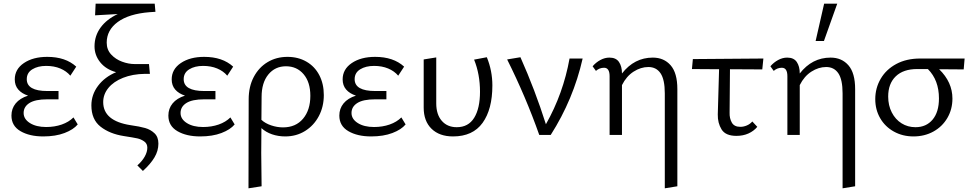

<svg xmlns="http://www.w3.org/2000/svg" viewBox="-20 -731 5258 1040"><path d="M42 -105Q42 -143 65 -171Q88 -199 132 -213Q98 -224 79 -246Q60 -268 60 -301Q60 -356 109.5 -389.5Q159 -423 236 -423Q335 -423 393 -370L361 -321Q340 -346 306.5 -360Q273 -374 230 -374Q185 -374 155 -355.5Q125 -337 125 -302Q125 -270 153 -254Q181 -238 236 -238H297V-193H236Q171 -193 139.5 -173Q108 -153 108 -119Q108 -86 142 -64.5Q176 -43 230 -43Q276 -43 314.5 -56.5Q353 -70 378 -95L401 -57Q378 -29 329.5 -10.5Q281 8 214 8Q140 8 91 -20.5Q42 -49 42 -105Z M778 69Q778 47 761 35Q744 23 723.5 18.5Q703 14 651 6Q574 -6 524.5 -45Q475 -84 475 -160Q475 -218 511 -266Q547 -314 609 -340Q554 -355 523 -393.5Q492 -432 492 -480Q492 -537 525 -582Q558 -627 618 -655L495 -648L498 -711H818L822 -667L790 -665Q678 -656 618 -612Q558 -568 558 -500Q558 -462 582 -436Q606 -410 641 -397Q676 -384 710 -384H787L792 -331H765Q698 -330 646.5 -309.5Q595 -289 567 -254.5Q539 -220 539 -178Q539 -76 687 -53Q737 -46 766.5 -37.5Q796 -29 817 -9Q838 11 838 47Q838 86 816.5 122Q795 158 754 195L724 165Q750 142 764 117Q778 92 778 69Z M892 -105Q892 -143 915 -171Q938 -199 982 -213Q948 -224 929 -246Q910 -268 910 -301Q910 -356 959.5 -389.5Q1009 -423 1086 -423Q1185 -423 1243 -370L1211 -321Q1190 -346 1156.5 -360Q1123 -374 1080 -374Q1035 -374 1005 -355.5Q975 -337 975 -302Q975 -270 1003 -254Q1031 -238 1086 -238H1147V-193H1086Q1021 -193 989.5 -173Q958 -153 958 -119Q958 -86 992 -64.5Q1026 -43 1080 -43Q1126 -43 1164.5 -56.5Q1203 -70 1228 -95L1251 -57Q1228 -29 1179.5 -10.5Q1131 8 1064 8Q990 8 941 -20.5Q892 -49 892 -105Z M1327 -193Q1327 -262 1354.5 -314Q1382 -366 1429.5 -394.5Q1477 -423 1537 -423Q1595 -423 1640 -397Q1685 -371 1709.5 -324Q1734 -277 1734 -216Q1734 -153 1707 -102Q1680 -51 1632.5 -21.5Q1585 8 1525 8Q1487 8 1453.5 -3.5Q1420 -15 1396 -37L1395 98Q1395 152 1397 278L1326 289Q1327 125 1327 -193ZM1513 -41Q1582 -41 1621.5 -88Q1661 -135 1661 -212Q1661 -286 1624.5 -329Q1588 -372 1529 -372Q1470 -372 1433.5 -327.5Q1397 -283 1397 -206L1396 -82Q1416 -63 1448.5 -52Q1481 -41 1513 -41Z M1818 -105Q1818 -143 1841 -171Q1864 -199 1908 -213Q1874 -224 1855 -246Q1836 -268 1836 -301Q1836 -356 1885.5 -389.5Q1935 -423 2012 -423Q2111 -423 2169 -370L2137 -321Q2116 -346 2082.5 -360Q2049 -374 2006 -374Q1961 -374 1931 -355.5Q1901 -337 1901 -302Q1901 -270 1929 -254Q1957 -238 2012 -238H2073V-193H2012Q1947 -193 1915.5 -173Q1884 -153 1884 -119Q1884 -86 1918 -64.5Q1952 -43 2006 -43Q2052 -43 2090.5 -56.5Q2129 -70 2154 -95L2177 -57Q2154 -29 2105.5 -10.5Q2057 8 1990 8Q1916 8 1867 -20.5Q1818 -49 1818 -105Z M2275 -148V-409L2343 -420V-171Q2343 -111 2373 -76.5Q2403 -42 2454 -42Q2517 -42 2548.5 -93Q2580 -144 2580 -234Q2580 -329 2548 -408L2617 -421Q2647 -348 2647 -268Q2647 -139 2594 -65.5Q2541 8 2434 8Q2360 8 2317.5 -33.5Q2275 -75 2275 -148Z M2727 -409 2799 -421Q2878 -244 2937 -58Q3031 -224 3065 -414H3136Q3086 -193 2963 0H2901Q2828 -207 2727 -409Z M3492 -368Q3451 -368 3412 -343Q3373 -318 3349 -270V0H3282V-318Q3282 -364 3252 -364Q3227 -364 3208 -347L3190 -372Q3208 -393 3232 -406Q3256 -419 3281 -419Q3317 -419 3333 -395Q3349 -371 3349 -334V-333Q3416 -419 3516 -419Q3576 -419 3612.5 -377.5Q3649 -336 3649 -248V278L3581 289V-225Q3581 -300 3558 -334Q3535 -368 3492 -368Z M3733 -411 4115 -414 4109 -355 3934 -356 3932 -121Q3931 -90 3944 -67Q3957 -44 3990 -44Q4008 -44 4025.5 -51.5Q4043 -59 4055 -73L4082 -44Q4063 -21 4034 -8Q4005 5 3969 5Q3910 5 3888.5 -30Q3867 -65 3868 -111L3875 -356L3728 -357Z M4455 -368Q4414 -368 4375 -343Q4336 -318 4312 -270V0H4245V-318Q4245 -364 4215 -364Q4190 -364 4171 -347L4153 -372Q4171 -393 4195 -406Q4219 -419 4244 -419Q4280 -419 4296 -395Q4312 -371 4312 -334V-333Q4379 -419 4479 -419Q4539 -419 4575.5 -377.5Q4612 -336 4612 -248V278L4544 289V-225Q4544 -300 4521 -334Q4498 -368 4455 -368ZM4444 -711H4515L4443 -509H4398Z M4721 -194Q4721 -254 4750.5 -304.5Q4780 -355 4835 -384.5Q4890 -414 4964 -414H5205L5200 -355Q5155 -356 5067 -356Q5139 -286 5139 -197Q5139 -139 5111.5 -92Q5084 -45 5036 -18.5Q4988 8 4928 8Q4869 8 4821.5 -18.5Q4774 -45 4747.5 -91Q4721 -137 4721 -194ZM4939 -42Q4997 -42 5031.5 -83Q5066 -124 5066 -198Q5066 -297 5006 -357H4948Q4873 -357 4832 -317.5Q4791 -278 4791 -208Q4791 -160 4810.5 -122Q4830 -84 4863.5 -63Q4897 -42 4939 -42Z"/></svg>

Font: QiushuiShotai Bright
Style: Regular
Weight: 400
Designer: Christian Thalmann (Catharsis Fonts)
Version: Version 1.250;